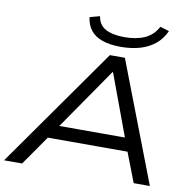

<svg xmlns="http://www.w3.org/2000/svg" viewBox="-105 -1014 1117 1110"><g transform="rotate(10 453.5 -458.5)"><path d="M-9 0 488 -705H576L847 0H752L674 -202L718 -173H178L238 -202L97 0ZM520 -611 256 -229 223 -251H697L664 -230L523 -611ZM541 -763Q478 -763 434 -778Q390 -793 365 -823.5Q340 -854 334 -901L393 -917Q401 -865 442.5 -843.5Q484 -822 552 -822Q622 -822 671 -844Q720 -866 747 -917L800 -901Q779 -854 742 -823.5Q705 -793 654.5 -778Q604 -763 541 -763Z"/></g></svg>

Font: Nunito Sans 10pt Expanded
Style: Italic
Weight: 400
Width: 7
Italic angle: -9°
Designer: Vernon Adams
Foundry: Vernon Adams
Version: Version 3.101;gftools[0.9.27]